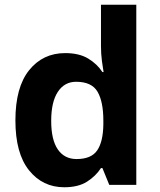

<svg xmlns="http://www.w3.org/2000/svg" viewBox="-20 -780 673 810"><path d="M251 10Q160 10 102.5 -61.5Q45 -133 45 -272Q45 -412 103 -484Q161 -556 255 -556Q314 -556 352 -533Q390 -510 412 -476H417Q414 -492 410 -522.5Q406 -553 406 -585V-760H555V0H441L412 -71H406Q384 -37 347 -13.5Q310 10 251 10ZM303 -109Q365 -109 390 -145.5Q415 -182 416 -255V-271Q416 -351 391.5 -393Q367 -435 301 -435Q252 -435 224 -392.5Q196 -350 196 -270Q196 -190 224 -149.5Q252 -109 303 -109Z"/></svg>

Font: Noto Sans Adlam
Style: Regular
Weight: 400
Designer: Mark Jamra, Neil Patel
Foundry: JamraPatel LLC
Version: Version 3.001